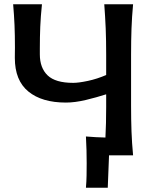

<svg xmlns="http://www.w3.org/2000/svg" viewBox="-20 -733 726 906"><path d="M385.5 153Q388 124 388.5 95Q389 66 389 37Q389 7.5 388.2 -23.8Q387.5 -55 385.5 -89Q408.5 -87 431.5 -85.8Q454.5 -84.5 477.5 -84Q481 -149 481 -228V-288Q436 -273.5 384.8 -261.2Q333.5 -249 291 -249Q177.5 -249 113.8 -301.2Q50 -353.5 50 -459.5Q50 -471.5 50.2 -484Q50.5 -496.5 50.5 -508.5Q50.5 -567.5 48.5 -614.5Q46.5 -661.5 42 -713H178Q172 -655.5 170 -607.5Q168 -559.5 168 -504.5V-476.5Q168 -412.5 204.8 -377.2Q241.5 -342 325.5 -342Q351 -342 394.5 -351.2Q438 -360.5 481 -379V-474.5Q481 -542.5 478.8 -598Q476.5 -653.5 472 -713H608Q602.5 -653.5 600.5 -597.8Q598.5 -542 598.5 -474.5V-234.5Q598.5 -168 600.5 -113.2Q602.5 -58.5 608 0H494.5L488.5 153Z"/></svg>

Font: Commissioner Flair Medium
Style: Regular
Weight: 500
Designer: Kostas Bartsokas
Foundry: Kostas Bartsokas
Version: Version 1.000; ttfautohint (v1.8.3)